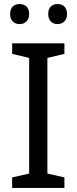

<svg xmlns="http://www.w3.org/2000/svg" viewBox="-20 -928 379 948"><path d="M30 -859C30 -825 51 -809 77 -809C102 -809 124 -825 124 -859C124 -894 102 -908 77 -908C51 -908 30 -894 30 -859ZM218 -859C218 -825 239 -809 264 -809C289 -809 311 -825 311 -859C311 -894 289 -908 264 -908C239 -908 218 -894 218 -859ZM298 0V-52L214 -71V-642L298 -662V-714H40V-662L124 -642V-71L40 -52V0Z"/></svg>

Font: Noto Sans Brahmi
Style: Regular
Weight: 400
Designer: Monotype Design Team
Foundry: Monotype Imaging Inc.
Version: Version 2.004